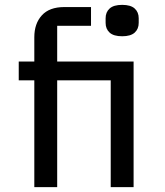

<svg xmlns="http://www.w3.org/2000/svg" viewBox="-20 -769 680 789"><path d="M121 -439H57V-516H121V-616Q121 -672 152 -706Q183 -740 244 -740H354V-663H215V-516H529V0H435V-439H215V0H121ZM414 -694Q414 -719 430.5 -734Q447 -749 482 -749Q517 -749 533.5 -734Q550 -719 550 -694V-675Q550 -650 533.5 -635Q517 -620 482 -620Q447 -620 430.5 -635Q414 -650 414 -675Z"/></svg>

Font: Writer
Style: Regular
Weight: 400
Monospace: yes
Designer: Mike Abbink, Paul van der Laan, Pieter van Rosmalen
Foundry: Bold Monday
Version: Version 2.001 2020